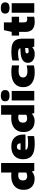

<svg xmlns="http://www.w3.org/2000/svg" viewBox="1886 -2741 866 4678"><g transform="rotate(-90 2319.0 -402.0)"><path d="M301 9Q228.5 9 167.5 -19Q106.5 -47 69.8 -107Q33 -167 33 -263Q33 -356.5 74.2 -423.2Q115.5 -490 191 -525.5Q266.5 -561 370 -561Q392.5 -561 414.5 -559.8Q436.5 -558.5 455 -557V-808H687V0H494L482 -53H472Q441.5 -25.5 398.8 -8.2Q356 9 301 9ZM366 -173Q389.5 -173 413.2 -178.8Q437 -184.5 455 -197V-384Q441.5 -386.5 424 -388.2Q406.5 -390 387 -390Q262 -390 262 -278Q262 -221 290.5 -197Q319 -173 366 -173Z M1150 11Q956 11 867 -58Q778 -127 778 -273Q778 -359.5 813.8 -423.8Q849.5 -488 919 -523.5Q988.5 -559 1090 -559Q1234 -559 1307 -480Q1380 -401 1380 -265V-214H1006.5Q1010.5 -191 1027 -177.2Q1043.5 -163.5 1081.2 -157.2Q1119 -151 1187 -151Q1221.5 -151 1263 -154.5Q1304.5 -158 1342 -163V-4Q1289 5 1241 8Q1193 11 1150 11ZM1086 -423Q1045.5 -423 1026 -401.5Q1006.5 -380 1005 -334H1167Q1163.5 -423 1086 -423Z M1709 9Q1636.5 9 1575.5 -19Q1514.5 -47 1477.8 -107Q1441 -167 1441 -263Q1441 -356.5 1482.2 -423.2Q1523.5 -490 1599 -525.5Q1674.5 -561 1778 -561Q1800.5 -561 1822.5 -559.8Q1844.5 -558.5 1863 -557V-808H2095V0H1902L1890 -53H1880Q1849.5 -25.5 1806.8 -8.2Q1764 9 1709 9ZM1774 -173Q1797.5 -173 1821.2 -178.8Q1845 -184.5 1863 -197V-384Q1849.5 -386.5 1832 -388.2Q1814.5 -390 1795 -390Q1670 -390 1670 -278Q1670 -221 1698.5 -197Q1727 -173 1774 -173Z M2211 0V-550H2443V0ZM2327 -603Q2256 -603 2223 -630.2Q2190 -657.5 2190 -709Q2190 -761 2223 -788Q2256 -815 2327 -815Q2398.5 -815 2431.2 -788Q2464 -761 2464 -709Q2464 -657.5 2431.2 -630.2Q2398.5 -603 2327 -603Z M2897 11Q2719.5 11 2626.8 -63.5Q2534 -138 2534 -273Q2534 -408 2629 -483.5Q2724 -559 2907 -559Q2995 -559 3064 -544V-370Q3027.5 -375.5 2996.5 -378.2Q2965.5 -381 2931 -381Q2845 -381 2807.5 -353Q2770 -325 2770 -273Q2770 -222 2808 -194.5Q2846 -167 2921 -167Q2955 -167 2986.2 -171Q3017.5 -175 3064 -184V-10Q3033.5 -1 2990.5 5Q2947.5 11 2897 11Z M3342 11Q3234 11 3180.5 -37.2Q3127 -85.5 3127 -156Q3127 -236.5 3193.2 -282.5Q3259.5 -328.5 3404 -335L3485.5 -339Q3477.5 -369 3447.5 -382Q3417.5 -395 3354 -395Q3319 -395 3271.8 -389.2Q3224.5 -383.5 3184 -372V-533Q3235 -546.5 3292.2 -552.8Q3349.5 -559 3396 -559Q3510 -559 3580.5 -533.8Q3651 -508.5 3683.5 -449Q3716 -389.5 3716 -287V0H3524L3509 -45H3499Q3470 -15 3429.2 -2Q3388.5 11 3342 11ZM3356 -175Q3356 -158 3371.2 -147Q3386.5 -136 3418 -136Q3434.5 -136 3453.5 -139Q3472.5 -142 3489 -150V-222L3427 -219Q3387.5 -217 3371.8 -205.5Q3356 -194 3356 -175Z M4125 11Q4005 11 3943 -44.8Q3881 -100.5 3881 -212V-370H3791V-550H3881L3924 -740H4113V-550H4251V-370H4113V-256Q4113 -206.5 4131.5 -188.8Q4150 -171 4194 -171Q4216.5 -171 4251 -177V-3Q4226.5 2 4191.5 6.5Q4156.5 11 4125 11Z M4347.5 0V-550H4579.5V0ZM4463.5 -603Q4392.5 -603 4359.5 -630.2Q4326.5 -657.5 4326.5 -709Q4326.5 -761 4359.5 -788Q4392.5 -815 4463.5 -815Q4535 -815 4567.8 -788Q4600.5 -761 4600.5 -709Q4600.5 -657.5 4567.8 -630.2Q4535 -603 4463.5 -603Z"/></g></svg>

Font: Encode Sans Exp Black
Style: Regular
Weight: 900
Width: 7
Designer: Multiple Designers
Foundry: Impallari Type
Version: Version 3.002; ttfautohint (v1.8.3) -l 8 -r 50 -G 200 -x 14 